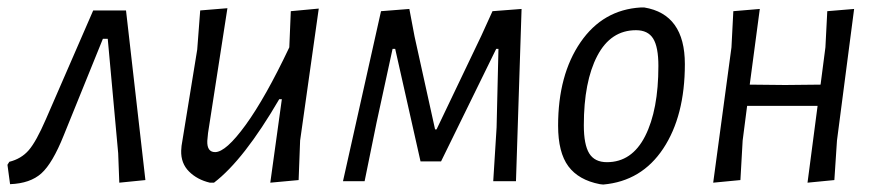

<svg xmlns="http://www.w3.org/2000/svg" viewBox="-36 -486 2356 515"><path d="M214 -458H302L354 -3L284 4L281 -75L253 -382H240L135 -123Q105 -48 75 -21Q45 6 -9 8L-16 -44L-11 -52Q21 -60 41 -83Q61 -106 87 -166Z M574 -464 522 -129 520 -108Q519 -78 541 -78Q570 -78 623 -151Q676 -224 740 -359L744 -456L819 -463L769 -109L765 -3L689 4L720 -220H713Q618 -57 538 4H527Q493 -4 471 -26Q449 -48 450 -82L451 -95L493 -353L501 -458Z M884 0 986 -456 1062 -462 1076 -388 1131 -139H1135L1255 -390L1285 -456L1363 -462L1348 0H1287L1296 -144L1301 -355H1295L1147 -53H1092L1024 -355H1017L974 -157L942 0Z M1683 -466H1692Q1801 -448 1801 -314Q1801 -175 1743 -87.5Q1685 0 1582 9L1573 8Q1516 -3 1488.5 -40Q1461 -77 1461 -149Q1461 -285 1521 -372.5Q1581 -460 1683 -466ZM1670 -405Q1602 -405 1566 -336Q1530 -267 1530 -150Q1530 -98 1544.5 -74.5Q1559 -51 1592 -51Q1659 -51 1694.5 -121Q1730 -191 1730 -309Q1730 -360 1716 -382.5Q1702 -405 1670 -405Z M2002 -462 1975 -259 2070 -258 2165 -259 2178 -359 2183 -456 2255 -462 2209 -109 2202 -3 2130 4 2157 -202H1968L1956 -109L1950 -3L1877 4L1926 -359L1931 -456Z"/></svg>

Font: Alegreya Sans
Style: Italic
Weight: 400
Italic angle: -7°
Designer: Juan Pablo del Peral
Foundry: Huerta Tipografica
Version: Version 2.007